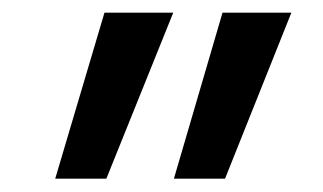

<svg xmlns="http://www.w3.org/2000/svg" viewBox="-20 -544 500 297"><path d="M144.5 -267.6H65.4L141.6 -524.4H248ZM328.1 -267.6H249L324.2 -524.4H430.7Z"/></svg>

Font: irohakakuC Regular
Style: Regular
Weight: 400
Designer: [Source Han Sans]
Ryoko NISHIZUKA Ë•øÂ°öÊ∂ºÂ≠ê (kana & ideographs); Paul D. Hunt (Latin, Greek & Cyrillic); Wenlong ZHAN
Version: Version 1.001.20160904